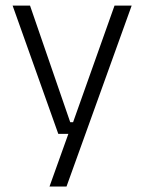

<svg xmlns="http://www.w3.org/2000/svg" viewBox="-20 -508 526 700"><path d="M273 -62.5 241.5 -48.5 397.5 -487.5H460L222.5 172H160.5L237.5 -43L263 -20H192.5L26 -487.5H89.5L236 -62.5Z"/></svg>

Font: Anek Latin Light
Style: Regular
Weight: 300
Designer: Yesha Goshar
Foundry: Ek Type
Version: Version 1.003